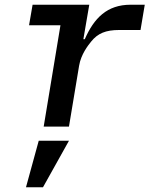

<svg xmlns="http://www.w3.org/2000/svg" viewBox="-20 -536 640 813"><path d="M90 257H162L272 60H144ZM272 0 315 -258C323 -306 353 -344 366 -360C394 -395 428 -409 485 -409H575L593 -516H533C433 -516 378 -459 339 -370H333L358 -516H118L103 -429H236L165 0Z"/></svg>

Font: IBM Mono Medium
Style: Italic
Weight: 500
Italic angle: -9°
Monospace: yes
Designer: Mike Abbink, Paul van der Laan, Pieter van Rosmalen
Foundry: Bold Monday
Version: Version 2.3